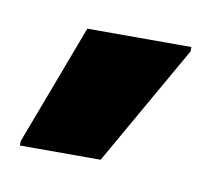

<svg xmlns="http://www.w3.org/2000/svg" viewBox="-34 -750 242 219"><g transform="rotate(10 86.5 -640.5)"><path d="M0 -567.9V-572.9L52.6 -712.5H173.1V-707.5L93.5 -567.9Z"/></g></svg>

Font: Saira Thin Condensed
Style: Regular
Weight: 100
Width: 3
Version: Version 1.101